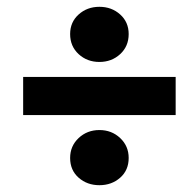

<svg xmlns="http://www.w3.org/2000/svg" viewBox="-20 -612 560 564"><path d="M48 -274V-386H496V-274ZM272 -68Q236 -68 211 -90Q186 -112 186 -148Q186 -183 211 -206.5Q236 -230 272 -230Q308 -230 333 -206.5Q358 -183 358 -148Q358 -112 333 -90Q308 -68 272 -68ZM272 -430Q236 -430 211 -453Q186 -476 186 -512Q186 -547 211 -569.5Q236 -592 272 -592Q308 -592 333 -569.5Q358 -547 358 -512Q358 -476 333 -453Q308 -430 272 -430Z"/></svg>

Font: Source Sans 3 ExtraLight Black
Style: Italic
Weight: 900
Italic angle: -11°
Version: Version 3.052;hotconv 1.1.0;makeotfexe 2.6.0